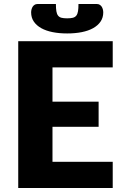

<svg xmlns="http://www.w3.org/2000/svg" viewBox="-20 -933 613 953"><path d="M240.5 -598.5V-428.5H469.5V-303.5H240.5V-130H539.5V0H70.5V-728.5H539.5V-598.5ZM313.5 -842Q330.5 -842 341.5 -844.8Q352.5 -847.5 358.8 -855.5Q365 -863.5 367.2 -877.2Q369.5 -891 369.5 -913H461.5Q469.5 -913 475.2 -909.2Q481 -905.5 484.8 -899.8Q488.5 -894 490.5 -886.5Q492.5 -879 492.5 -871.5Q492.5 -845.5 479.2 -826Q466 -806.5 442.2 -793.2Q418.5 -780 385.8 -773.5Q353 -767 313.5 -767Q274 -767 241.2 -773.5Q208.5 -780 184.8 -793.2Q161 -806.5 147.8 -826Q134.5 -845.5 134.5 -871.5Q134.5 -879 136.5 -886.5Q138.5 -894 142.2 -899.8Q146 -905.5 151.8 -909.2Q157.5 -913 165.5 -913H257.5Q257.5 -891 259.8 -877.2Q262 -863.5 268.2 -855.5Q274.5 -847.5 285.2 -844.8Q296 -842 313.5 -842Z"/></svg>

Font: Lato ExtraBold
Style: Regular
Weight: 800
Designer: Lukasz Dziedzic with Adam Twardoch and Botio Nikoltchev
Foundry: tyPoland Lukasz Dziedzic
Version: Version 2.015; 2015-08-06; http://www.latofonts.com/